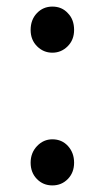

<svg xmlns="http://www.w3.org/2000/svg" viewBox="-20 -550 318 583"><path d="M139 13Q111 13 92 -6.5Q73 -26 73 -56Q73 -86 92.5 -106.5Q112 -127 139 -127Q168 -127 186.5 -106.5Q205 -86 205 -56Q205 -26 186 -6.5Q167 13 139 13ZM139 -390Q112 -390 92.5 -409.5Q73 -429 73 -459Q73 -490 92 -510Q111 -530 139 -530Q168 -530 186 -510Q205 -491 205 -459Q205 -429 185.5 -409.5Q166 -390 139 -390Z"/></svg>

Font: GenSenRounded JP R
Style: Regular
Weight: 400
Version: Version 1.501;PS 1;hotconv 16.6.51;makeotf.lib2.5.65220